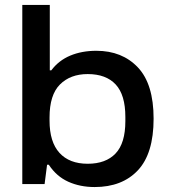

<svg xmlns="http://www.w3.org/2000/svg" viewBox="-20 -743 686 775"><path d="M362 12Q303 12 255.5 -9.5Q208 -31 177 -78H170L160 0H70V-723H181V-459H187Q217 -499 263.5 -518.5Q310 -538 369 -538Q473 -538 536.5 -471Q600 -404 600 -264Q600 -123 536.5 -55.5Q473 12 362 12ZM334 -82Q407 -82 446.5 -123.5Q486 -165 486 -254V-271Q486 -360 447 -402Q408 -444 334 -444Q264 -444 222 -402Q180 -360 180 -269V-256Q180 -170 220 -126Q260 -82 334 -82Z"/></svg>

Font: Archivo SemiExpanded Medium
Style: Regular
Weight: 500
Width: 6
Designer: Hector Gatti
Foundry: Omnibus-Type
Version: Version 2.001; ttfautohint (v1.8.3)